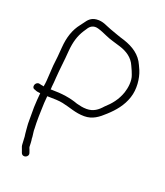

<svg xmlns="http://www.w3.org/2000/svg" viewBox="-134 -781 780 908"><g transform="rotate(20 256.0 -327.5)"><path d="M35 -278C43 -274 51 -272 64 -271C63 -259 62 -248 61 -237L59 -199V-132C59 -121 59 -111 60 -103C60 -92 63 -77 63 -68C64 -63 64 -58 65 -53C65 -44 67 -25 67 -16C67 -9 69 -1 74 10L79 24C88 46 121 32 112 10L107 -4C104 -10 103 -14 103 -16C103 -25 102 -48 100 -56C100 -61 100 -66 99 -71L97 -87C96 -92 96 -98 96 -106C96 -114 95 -122 95 -132V-164C95 -174 96 -186 96 -198C96 -222 98 -246 100 -269H106C133 -269 160 -268 179 -264C219 -256 251 -240 296 -240C338 -240 366 -262 395 -289C428 -319 458 -354 473 -400C488 -444 482 -498 467 -534L457 -556C437 -602 398 -627 350 -643C322 -651 300 -660 274 -669C248 -678 228 -693 195 -690C168 -687 156 -673 143 -654L131 -638C105 -605 90 -564 86 -508C84 -476 81 -447 77 -415L74 -367C73 -347 72 -326 68 -307C56 -309 54 -310 45 -312C24 -316 13 -282 35 -278ZM104 -305C105 -309 105 -313 105 -318C107 -333 108 -349 109 -365C112 -411 119 -458 122 -504C126 -553 137 -586 156 -616L166 -631C176 -648 192 -660 218 -652C235 -647 248 -641 264 -634C290 -622 315 -617 342 -608C377 -597 409 -577 424 -541L434 -519C437 -512 439 -506 441 -501C452 -474 446 -436 438 -412C424 -371 400 -342 371 -316C351 -293 329 -276 295 -276C275 -276 260 -280 244 -284C206 -298 163 -305 106 -305Z"/></g></svg>

Font: Stray Cat
Style: Cn
Weight: 400
Version: Version 1.0